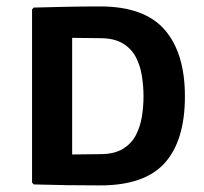

<svg xmlns="http://www.w3.org/2000/svg" viewBox="-20 -572 632 596"><path d="M554 -273Q554 -136 491.5 -66.2Q429 3.5 291 3.5Q234 3.5 188.5 2.8Q143 2 85 0.5L79.5 -5V-543L85 -548.5Q143 -550 188.5 -551Q234 -552 291 -552Q428 -552 491 -479.8Q554 -407.5 554 -273ZM425.5 -273Q425.5 -304 420.5 -336Q415.5 -368 401.8 -394.5Q388 -421 361.2 -437.2Q334.5 -453.5 290.5 -453.5Q265.5 -453.5 246.2 -454Q227 -454.5 204 -454.5V-92.5Q227.5 -92.5 246.5 -93Q265.5 -93.5 290.5 -93.5Q334.5 -93.5 361.2 -109.8Q388 -126 401.8 -152.5Q415.5 -179 420.5 -210.5Q425.5 -242 425.5 -273Z"/></svg>

Font: Signika Negative SC SemiBold
Style: Regular
Weight: 600
Designer: Anna Giedryś
Foundry: Anna Giedryś
Version: Version 2.000; ttfautohint (v1.8.3) -l 8 -r 50 -G 200 -x 9 -